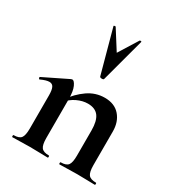

<svg xmlns="http://www.w3.org/2000/svg" viewBox="-175 -840 875 950"><g transform="rotate(30 263.0 -365.0)"><path d="M308 0Q305 0 305 -6Q305 -12 308 -12Q339 -12 350 -26.5Q361 -41 361 -81V-225Q361 -279 341.5 -305Q322 -331 280 -331Q250 -331 218.5 -316Q187 -301 168 -275L163 -287Q198 -337 242 -367.5Q286 -398 338 -398Q394 -398 424.5 -363Q455 -328 455 -273V-81Q455 -41 466.5 -26.5Q478 -12 509 -12Q512 -12 512 -6Q512 0 509 0Q489 0 463 -1Q437 -2 408 -2Q380 -2 354 -1Q328 0 308 0ZM39 0Q36 0 36 -6Q36 -12 39 -12Q70 -12 81 -26.5Q92 -41 92 -81V-269Q92 -300 85 -314.5Q78 -329 61 -329Q52 -329 40 -325.5Q28 -322 13 -315Q9 -313 7 -319Q5 -325 7 -326L146 -394Q152 -396 153 -396Q164 -396 175 -372Q186 -348 186 -303V-81Q186 -41 197.5 -26.5Q209 -12 240 -12Q243 -12 243 -6Q243 0 240 0Q220 0 194 -1Q168 -2 139 -2Q111 -2 85 -1Q59 0 39 0ZM197 -726Q196 -729 201.5 -730Q207 -731 208 -729L277 -620L345 -729Q347 -731 352 -730Q357 -729 355 -726L288 -477Q287 -472 277 -472Q267 -472 265 -477Z"/></g></svg>

Font: Cormorant Infant Light
Style: Bold
Weight: 700
Version: Version 4.001